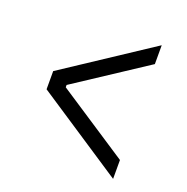

<svg xmlns="http://www.w3.org/2000/svg" viewBox="-108 -663 755 775"><g transform="rotate(20 270.0 -275.0)"><path d="M82 -236V-314L458 -562V-481L152 -280V-270L458 -69V12Z"/></g></svg>

Font: IBM Plex Sans Condensed
Style: Regular
Weight: 400
Width: 3
Designer: Mike Abbink, Paul van der Laan, Pieter van Rosmalen
Foundry: Bold Monday
Version: Version 1.1